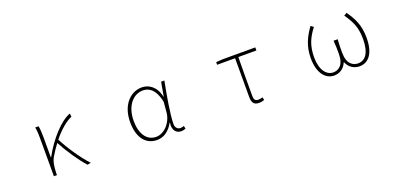

<svg xmlns="http://www.w3.org/2000/svg" viewBox="0 -1233 3999 1939"><g transform="rotate(-20 2000.0 -263.5)"><path d="M714 7 751 0C664 -95 576 -228 523 -332C594 -419 666 -480 727 -504L723 -540C618 -503 483 -354 395 -191H391V-409C391 -453 388 -503 382 -527H346C355 -486 355 -438 355 -396V0H388V-24C390 -85 397 -144 424 -188C449 -230 475 -269 502 -304C555 -203 644 -70 714 7Z M1461 13C1534 13 1595 -29 1639 -109H1642C1627 -29 1667 13 1720 13C1743 13 1758 7 1769 2L1761 -28C1751 -24 1736 -20 1723 -20C1694 -20 1670 -44 1670 -79C1670 -188 1705 -375 1734 -527H1699L1672 -376H1670C1644 -496 1565 -540 1494 -540C1373 -540 1265 -434 1265 -249C1265 -74 1347 13 1461 13ZM1464 -20C1362 -20 1303 -110 1303 -249C1303 -414 1394 -507 1493 -507C1546 -507 1620 -485 1654 -328L1645 -222C1637 -112 1551 -20 1464 -20Z M2558 13C2581 13 2603 7 2614 2L2607 -28C2594 -24 2577 -20 2561 -20C2528 -20 2515 -37 2515 -75C2515 -215 2515 -353 2517 -494H2711V-527H2361L2289 -522V-494H2482V-81C2482 -14 2502 13 2558 13Z M3364 13C3421 13 3474 -18 3498 -79H3502C3527 -18 3579 13 3638 13C3730 13 3801 -62 3801 -234C3801 -368 3760 -450 3696 -540L3665 -521C3730 -428 3763 -359 3763 -234C3763 -85 3709 -20 3634 -20C3578 -20 3517 -55 3517 -177C3517 -217 3517 -267 3521 -320H3477C3482 -267 3482 -217 3482 -177C3482 -55 3422 -20 3366 -20C3296 -20 3235 -90 3235 -228C3235 -356 3272 -432 3338 -519L3309 -540C3247 -453 3200 -363 3200 -232C3200 -65 3277 13 3364 13Z"/></g></svg>

Font: Harano Aji Gothic TW ExtraLight
Style: Regular
Weight: 250
Foundry: Masamichi Hosoda
Version: HaranoAjiGothicTW-ExtraLight version 20230610;ttx 4.39.4